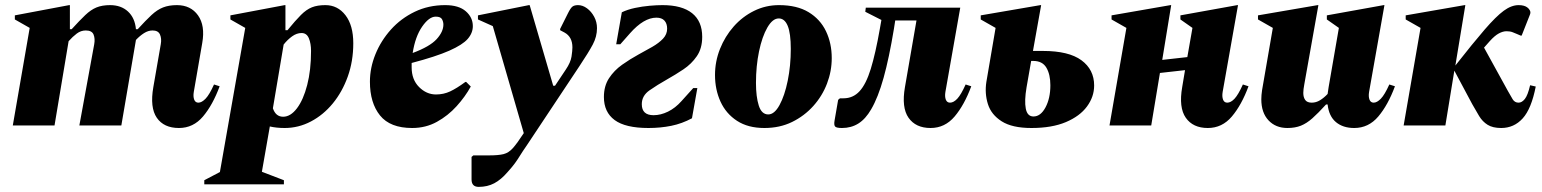

<svg xmlns="http://www.w3.org/2000/svg" viewBox="-20 -490 6022 750"><path d="M30 0 96 -381 38 -414V-430L250 -470H253V-376H260Q291 -410 313 -431Q335 -452 357 -461Q379 -470 410 -470Q453 -470 480 -445Q507 -420 511 -376H518Q549 -410 571.5 -431Q594 -452 617 -461Q640 -470 671 -470Q725 -470 753.5 -430Q782 -390 770 -322L737 -131Q734 -113 738.5 -101Q743 -89 755 -89Q768 -89 783 -104.5Q798 -120 816 -160L838 -153Q811 -80 773 -35Q735 10 679 10Q620 10 592.5 -30Q565 -70 579 -150L608 -317Q612 -339 605 -355Q598 -371 576 -371Q559 -371 542.5 -360.5Q526 -350 511 -334Q510 -328 509 -322L454 0H290L348 -317Q352 -339 345.5 -355Q339 -371 315 -371Q296 -371 280 -359Q264 -347 248 -329L193 0Z M778 230V214L839 182L938 -381L880 -414V-430L1092 -470H1095V-372H1103Q1134 -410 1155.5 -431.5Q1177 -453 1198.5 -461.5Q1220 -470 1251 -470Q1299 -470 1329.5 -430.5Q1360 -391 1360 -321Q1360 -251 1338.5 -191Q1317 -131 1280 -86Q1243 -41 1194.5 -15.5Q1146 10 1092 10Q1060 10 1034 4L1003 181L1089 214V230ZM1158 -361Q1139 -361 1121 -348Q1103 -335 1088 -316L1046 -67Q1057 -34 1086 -34Q1115 -34 1140 -67Q1165 -100 1180 -158Q1195 -216 1195 -291Q1195 -320 1186.5 -340.5Q1178 -361 1158 -361Z M1590 10Q1504 10 1464.5 -39Q1425 -88 1425 -171Q1425 -225 1446.5 -278Q1468 -331 1507 -374.5Q1546 -418 1600 -444Q1654 -470 1719 -470Q1772 -470 1799.5 -446Q1827 -422 1827 -388Q1827 -361 1807 -338Q1787 -315 1735 -292Q1683 -269 1588 -244Q1588 -236 1588 -227Q1588 -179 1617 -150Q1646 -121 1683 -121Q1713 -121 1738.5 -133Q1764 -145 1798 -170H1801L1819 -152Q1797 -112 1763.5 -75Q1730 -38 1686.5 -14Q1643 10 1590 10ZM1682 -425Q1656 -425 1629 -386Q1602 -347 1592 -283Q1659 -308 1685.5 -337Q1712 -366 1712 -394Q1712 -405 1706.5 -415Q1701 -425 1682 -425Z M1850 240Q1822 240 1822 211V123L1829 117H1890Q1927 117 1947 112Q1967 107 1983.5 88.5Q2000 70 2026 30L1905 -388L1847 -414V-430L2046 -470H2049L2141 -155H2148L2190 -218Q2209 -246 2212.5 -269Q2216 -292 2216 -305Q2216 -346 2185 -363L2168 -372V-377L2199 -439Q2209 -459 2216.5 -464.5Q2224 -470 2238 -470Q2256 -470 2273 -457.5Q2290 -445 2301 -424.5Q2312 -404 2312 -380Q2312 -347 2295.5 -316Q2279 -285 2243 -231L2037 79Q2021 102 2011.5 117.5Q2002 133 1991.5 147.5Q1981 162 1962 183Q1937 212 1910.5 226Q1884 240 1850 240Z M2513 10Q2423 10 2381 -21Q2339 -52 2339 -111Q2339 -154 2359 -184.5Q2379 -215 2410 -237Q2441 -259 2474 -277Q2502 -292 2528 -307Q2554 -322 2570 -339Q2586 -356 2586 -378Q2586 -398 2575.5 -409.5Q2565 -421 2544 -421Q2495 -421 2441 -360L2403 -317H2387L2409 -442Q2432 -453 2460.5 -459Q2489 -465 2517.5 -467.5Q2546 -470 2568 -470Q2644 -470 2683.5 -438.5Q2723 -407 2723 -346Q2723 -301 2702 -270.5Q2681 -240 2649.5 -219Q2618 -198 2586 -180Q2547 -158 2517 -137Q2487 -116 2487 -83Q2487 -40 2533 -40Q2561 -40 2589.5 -54Q2618 -68 2642 -95L2688 -146H2704L2683 -28Q2644 -7 2602 1.5Q2560 10 2513 10Z M2966 10Q2902 10 2859 -18Q2816 -46 2794.5 -93Q2773 -140 2773 -197Q2773 -250 2792.5 -299Q2812 -348 2846 -386.5Q2880 -425 2925.5 -447.5Q2971 -470 3023 -470Q3093 -470 3138.5 -442.5Q3184 -415 3206.5 -368Q3229 -321 3229 -263Q3229 -212 3210.5 -163.5Q3192 -115 3157 -76Q3122 -37 3074 -13.5Q3026 10 2966 10ZM2981 -43Q3005 -43 3025 -79.5Q3045 -116 3057 -174.5Q3069 -233 3069 -299Q3069 -360 3057 -389Q3045 -418 3022 -418Q2998 -418 2977.5 -382.5Q2957 -347 2945 -289.5Q2933 -232 2933 -166Q2933 -112 2944 -77.5Q2955 -43 2981 -43Z M3615 10Q3557 10 3529 -30Q3501 -70 3515 -150L3560 -410H3477L3472 -378Q3453 -263 3431.5 -186Q3410 -109 3383 -63Q3361 -25 3333 -7.5Q3305 10 3269 10Q3247 10 3242 4Q3237 -2 3240 -19L3254 -100L3261 -106H3275Q3312 -106 3337.5 -133.5Q3363 -161 3381.5 -221Q3400 -281 3417 -378L3423 -412L3360 -444L3362 -460H3731L3673 -131Q3670 -113 3674.5 -101Q3679 -89 3691 -89Q3705 -89 3719.5 -104.5Q3734 -120 3752 -160L3774 -153Q3747 -80 3709 -35Q3671 10 3615 10Z M3869 -381 3811 -414V-430L4044 -470H4047L4015 -291H4054Q4155 -291 4204.5 -254.5Q4254 -218 4254 -156Q4254 -112 4226 -74Q4198 -36 4143.5 -13Q4089 10 4009 10Q3934 10 3893 -16Q3852 -42 3839 -83.5Q3826 -125 3833 -170ZM3990 -149Q3981 -96 3987 -65.5Q3993 -35 4017 -35Q4045 -35 4064 -70.5Q4083 -106 4083 -157Q4083 -199 4067.5 -225.5Q4052 -252 4016 -252H4008Z M4314 0 4380 -381 4322 -414V-430L4552 -470H4555L4520 -256L4618 -267L4638 -381L4591 -414V-430L4813 -470H4816L4756 -131Q4753 -113 4757.5 -101Q4762 -89 4774 -89Q4788 -89 4802.5 -104.5Q4817 -120 4835 -160L4857 -153Q4830 -80 4792 -35Q4754 10 4698 10Q4640 10 4612 -30Q4584 -70 4598 -150L4609 -216L4511 -205L4477 0Z M5009 10Q4963 10 4935 -20Q4907 -50 4907 -102Q4907 -118 4910 -138L4952 -381L4894 -414V-430L5127 -470H5130L5075 -161Q5071 -140 5071 -127Q5071 -110 5078.5 -99.5Q5086 -89 5104 -89Q5121 -89 5136.5 -98.5Q5152 -108 5166 -123Q5168 -136 5170 -150L5210 -381L5163 -414V-430L5385 -470H5388L5328 -131Q5325 -113 5329.5 -101Q5334 -89 5346 -89Q5359 -89 5374 -104.5Q5389 -120 5407 -160L5429 -153Q5402 -80 5364 -35Q5326 10 5270 10Q5226 10 5198.5 -13Q5171 -36 5166 -82H5160Q5129 -48 5106.5 -28Q5084 -8 5061.5 1Q5039 10 5009 10Z M5463 0 5529 -381 5471 -414V-430L5701 -470H5704L5665 -234Q5735 -323 5779.5 -374.5Q5824 -426 5854 -448Q5884 -470 5912 -470Q5924 -470 5932.5 -467.5Q5941 -465 5946 -461Q5953 -456 5956.5 -448.5Q5960 -441 5956 -432L5924 -351H5920L5906 -357Q5899 -360 5889 -364Q5879 -368 5865 -368Q5851 -368 5835 -359.5Q5819 -351 5800 -330L5777 -304L5870 -135Q5881 -115 5889 -102Q5897 -89 5912 -89Q5925 -89 5936.5 -103.5Q5948 -118 5957 -157L5979 -152Q5962 -65 5928 -27.5Q5894 10 5844 10Q5811 10 5791 -2.5Q5771 -15 5758 -36.5Q5745 -58 5731 -83L5661 -214L5626 0Z"/></svg>

Font: Spectral ExtraBold
Style: Italic
Weight: 800
Italic angle: -10°
Designer: Jean-Baptiste Levee
Foundry: Production Type
Version: Version 2.001